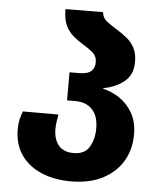

<svg xmlns="http://www.w3.org/2000/svg" viewBox="-54 -809 717 865"><g transform="rotate(5 304.5 -376.0)"><path d="M299 10Q223 10 164.5 -15Q106 -40 73 -87.5Q40 -135 40 -203Q40 -229 44.5 -248Q49 -267 56 -285H217Q214 -269 211.5 -252.5Q209 -236 209 -219Q209 -173 231.5 -145.5Q254 -118 300 -118Q350 -118 371 -153.5Q392 -189 392 -237Q392 -294 364 -323Q336 -352 289 -352H250V-479H291Q331 -479 347.5 -493.5Q364 -508 364 -533Q364 -562 343.5 -579Q323 -596 297 -611Q276 -624 255.5 -641Q235 -658 221 -686Q207 -714 207 -761L377 -762Q379 -736 399.5 -720.5Q420 -705 448 -688Q469 -675 490.5 -658Q512 -641 526 -615.5Q540 -590 540 -551Q540 -494 503 -463Q466 -432 408 -421V-418Q446 -410 482 -386Q518 -362 541 -322Q564 -282 564 -225Q564 -157 532.5 -104Q501 -51 441.5 -20.5Q382 10 299 10Z"/></g></svg>

Font: Noto Sans Georgian ExtraBold
Style: Regular
Weight: 800
Designer: Monotype Design Team, Akaki Razmadze
Foundry: Google LLC
Version: Version 2.005; ttfautohint (v1.8.4.7-5d5b)